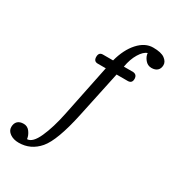

<svg xmlns="http://www.w3.org/2000/svg" viewBox="-182 -744 885 972"><g transform="rotate(30 260.5 -258.0)"><path d="M399 -426H334L277 -158Q241 11 194 66Q147 121 77 121Q46 121 25.5 106.5Q5 92 5 70.5Q5 49 17 37Q29 25 52 25Q75 25 89 44.5Q103 64 105 84Q137 84 164 24Q191 -36 209 -124L271 -426H224Q200 -426 200 -452.5Q200 -479 224 -479H283Q302 -551 341 -594Q380 -637 427 -637Q474 -637 495 -621.5Q516 -606 516 -586Q516 -566 504 -554.5Q492 -543 469.5 -543Q447 -543 432 -561.5Q417 -580 416 -599Q394 -592 374 -559Q354 -526 346 -479H400Q424 -477 424 -451.5Q424 -426 399 -426Z"/></g></svg>

Font: Glass Antiqua
Style: Regular
Weight: 400
Version: 1.001